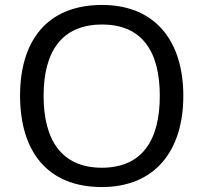

<svg xmlns="http://www.w3.org/2000/svg" viewBox="-20 -745 821 775"><path d="M720 -358C720 -580 606 -725 392 -725C168 -725 61 -578 61 -359C61 -138 168 10 391 10C606 10 720 -137 720 -358ZM156 -358C156 -538 230 -646 392 -646C553 -646 625 -538 625 -358C625 -178 553 -68 391 -68C230 -68 156 -178 156 -358Z"/></svg>

Font: Noto Sans Osage
Style: Regular
Weight: 400
Designer: Monotype Design Team
Foundry: Monotype Imaging Inc.
Version: Version 2.002